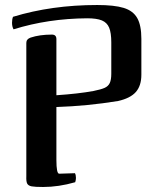

<svg xmlns="http://www.w3.org/2000/svg" viewBox="-20 -733 614 766"><path d="M102 -583Q85 -577 85 -562V-30Q84 -9 88.5 -0.5Q93 8 106.5 10.5Q120 13 152 13Q214 13 280 -6Q283 -15 283 -23Q283 -35 279 -42L216 -40Q205 -40 205 -95V-306Q328 -310 451 -330Q500 -341 522 -366Q544 -391 544 -435V-578Q544 -632 527.5 -661Q511 -690 473.5 -701.5Q436 -713 368 -713Q186 -713 32 -666Q28 -657 28 -642Q28 -627 34 -616Q172 -659 328 -660Q366 -660 386.5 -651.5Q407 -643 415.5 -622.5Q424 -602 424 -564V-439Q424 -415 418 -402Q412 -389 397.5 -382.5Q383 -376 353 -370Q293 -359 205 -353V-577Q205 -595 187 -595Q138 -595 102 -583Z"/></svg>

Font: Federant
Style: Regular
Weight: 400
Designer: Olexa M. Volochay, Alexei Vanyashin, Otto Ludwig Naegele
Foundry: Cyreal (www.cyreal.org)
Version: Version 1.011; ttfautohint (v1.4.1)